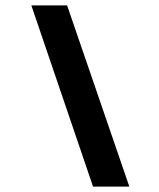

<svg xmlns="http://www.w3.org/2000/svg" viewBox="-20 -694 590 714"><path d="M326 0H461L229.5 -674H96.5Z"/></svg>

Font: Anybody ExtraExpanded Medium
Style: Italic
Weight: 500
Width: 8
Italic angle: -10°
Version: Version 1.113;gftools[0.9.25]